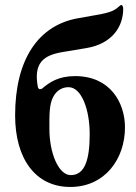

<svg xmlns="http://www.w3.org/2000/svg" viewBox="-20 -728 541 762"><path d="M259 14C397 14 476 -98 476 -222C476 -320 418 -426 278 -426C212 -426 176 -401 149 -378C146 -375 142 -374 139 -374C134 -374 131 -378 130 -384C113 -478 152 -508 226 -521L322 -537C430 -555 469 -627 469 -693C469 -698 467 -708 462 -708C461 -708 459 -708 458 -707C436 -688 427 -679 354 -667L292 -656C132 -629 40 -492 40 -270C40 -99 120 14 259 14ZM261 -33C212 -33 176 -121 176 -217C176 -272 175 -315 192 -345C205 -369 227 -382 252 -382C304 -382 336 -292 336 -196C336 -97 318 -33 261 -33Z"/></svg>

Font: EB Garamond
Style: Bold
Weight: 700
Designer: Georg Duffner and Octavio Pardo
Foundry: Georg Duffner
Version: Version 1.000;PS 001.000;hotconv 1.0.88;makeotf.lib2.5.64775